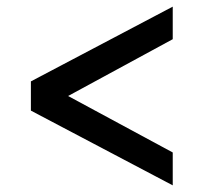

<svg xmlns="http://www.w3.org/2000/svg" viewBox="-20 -558 613 578"><path d="M500 0 73 -225V-313L500 -538V-440L185 -269L500 -99Z"/></svg>

Font: Plus Jakarta Text
Style: Regular
Weight: 400
Designer: Gumpita Rahayu
Foundry: Tokotype Studio
Version: Version 1.000